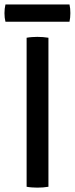

<svg xmlns="http://www.w3.org/2000/svg" viewBox="-26 -856 342 880"><path d="M96 -683Q106.5 -685 120.2 -686Q134 -687 145 -687Q157.5 -687 171 -686Q184.5 -685 196 -683V0Q184.5 2 171 3Q157.5 4 145 4Q134 4 120.2 3Q106.5 2 96 0ZM-1 -756.5Q-5.5 -774 -5.5 -795.5Q-5.5 -816.5 -1 -835.5H292.5Q294.5 -825.5 295.5 -817Q296.5 -808.5 296.5 -796Q296.5 -774.5 292.5 -756.5Z"/></svg>

Font: Signika Negative SC
Style: Regular
Weight: 400
Designer: Anna Giedryś
Foundry: Anna Giedryś
Version: Version 2.000; ttfautohint (v1.8.3) -l 8 -r 50 -G 200 -x 9 -